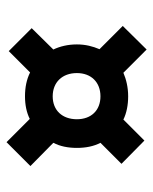

<svg xmlns="http://www.w3.org/2000/svg" viewBox="41 -626 480 603"><g transform="rotate(90 281.5 -325.0)"><path d="M427 -105 502 -180 429 -252C440 -273 445 -298 445 -326C445 -354 440 -379 429 -400L495 -466L422 -538L356 -472C336 -482 310 -487 283 -487C255 -487 230 -481 209 -472L136 -545L62 -470L135 -397C126 -376 120 -353 120 -326C120 -298 126 -273 136 -252L69 -184L141 -112L208 -179C230 -168 255 -163 283 -163C310 -163 334 -168 354 -178ZM283 -250C239 -250 210 -280 210 -326C210 -371 239 -400 283 -400C327 -400 355 -371 355 -326C355 -280 327 -250 283 -250Z"/></g></svg>

Font: Fixel Display SemiBold
Style: Regular
Weight: 600
Designer: AlfaBravo + MacPaw
Foundry: Kyrylo Tkachov, Marchela Mozhyna, Serhii Makarenko, Maria Weinstein, Zakhar Kryvoshyya
Version: Version 1.211